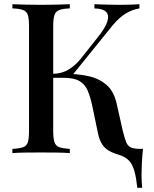

<svg xmlns="http://www.w3.org/2000/svg" viewBox="-20 -728 732 913"><path d="M633 165Q628 119 619.5 87Q611 55 593.5 36Q576 17 542 7Q515 -1 496 -12.5Q477 -24 465.5 -42Q454 -60 447 -89L418 -228Q409 -269 396.5 -298Q384 -327 358 -342.5Q332 -358 282 -358H212V-377H290Q352 -377 402.5 -365.5Q453 -354 487.5 -323.5Q522 -293 535 -234L564 -105Q573 -69 580.5 -51Q588 -33 603.5 -26.5Q619 -20 649 -20H660Q656 16 654.5 50Q653 84 653 102Q653 121 654 137.5Q655 154 656 165ZM39 0V-20Q73 -22 90 -28Q107 -34 112.5 -52Q118 -70 118 -106V-602Q118 -639 112.5 -656.5Q107 -674 89.5 -680.5Q72 -687 39 -688V-708Q62 -707 98.5 -706Q135 -705 177 -705Q215 -705 251.5 -706Q288 -707 312 -708V-688Q279 -687 262 -680.5Q245 -674 239 -656.5Q233 -639 233 -602V-106Q233 -70 239 -52Q245 -34 262 -28Q279 -22 312 -20V0Q288 -2 251.5 -2.5Q215 -3 177 -3Q135 -3 98.5 -2.5Q62 -2 39 0ZM232 -358V-377Q274 -378 305 -396.5Q336 -415 362 -446L445 -551Q480 -594 490 -624.5Q500 -655 485 -671Q470 -687 429 -688V-708Q450 -707 471 -706.5Q492 -706 513 -705.5Q534 -705 555 -705Q582 -705 604.5 -706Q627 -707 643 -708V-688Q611 -683 580 -665Q549 -647 516 -608L314 -358Z"/></svg>

Font: Playfair Display Medium
Style: Regular
Weight: 500
Designer: Claus Eggers Sørensen
Foundry: Claus Eggers Sørensen
Version: Version 1.203